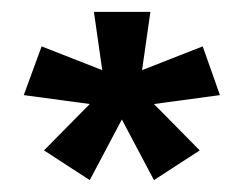

<svg xmlns="http://www.w3.org/2000/svg" viewBox="-20 -710 420 323"><path d="M131 -407 185 -509 239 -407 316 -457 239 -535 350 -550 321 -632 219 -592 233 -690H138L152 -592L50 -632L20 -550L131 -535L54 -457Z"/></svg>

Font: FREAK Grotesk
Style: Bold
Weight: 700
Designer: La Scuola Open Source
Foundry: La Scuola Open Source
Version: Version 1.000;PS 1.0;hotconv 1.0.72;makeotf.lib2.5.5900